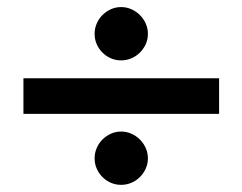

<svg xmlns="http://www.w3.org/2000/svg" viewBox="-20 -620 682 540"><path d="M396 -524.9Q396 -509.3 389.9 -495.8Q383.8 -482.4 373.5 -472.2Q363.3 -461.9 349.6 -456.1Q335.9 -450.2 320.8 -450.2Q305.2 -450.2 291.7 -456.1Q278.3 -461.9 268.1 -472.2Q257.8 -482.4 252 -495.8Q246.1 -509.3 246.1 -524.9Q246.1 -540 252 -553.7Q257.8 -567.4 268.1 -577.6Q278.3 -587.9 291.7 -594Q305.2 -600.1 320.8 -600.1Q335.9 -600.1 349.6 -594Q363.3 -587.9 373.5 -577.6Q383.8 -567.4 389.9 -553.7Q396 -540 396 -524.9ZM596.2 -299.8H45.9V-399.9H596.2ZM396 -174.8Q396 -159.2 389.9 -145.8Q383.8 -132.3 373.5 -122.1Q363.3 -111.8 349.6 -106Q335.9 -100.1 320.8 -100.1Q305.2 -100.1 291.7 -106Q278.3 -111.8 268.1 -122.1Q257.8 -132.3 252 -145.8Q246.1 -159.2 246.1 -174.8Q246.1 -189.9 252 -203.6Q257.8 -217.3 268.1 -227.5Q278.3 -237.8 291.7 -243.9Q305.2 -250 320.8 -250Q335.9 -250 349.6 -243.9Q363.3 -237.8 373.5 -227.5Q383.8 -217.3 389.9 -203.6Q396 -189.9 396 -174.8Z"/></svg>

Font: Bruno Ace
Style: Regular
Weight: 400
Designer: Astigmatic (AOETI)
Foundry: Astigmatic (AOETI)
Version: Version 1.000